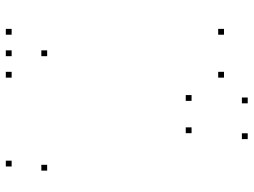

<svg xmlns="http://www.w3.org/2000/svg" viewBox="-126 -736 872 660"><g transform="rotate(90 310.0 -406.0)"><path d="M246.9 10V-10H226.9V10ZM246.9 -720V-740H226.9V-720ZM99.3 -720V-740H79.3V-720ZM99.3 10V-10H79.3V10ZM552.3 10V-10H532.3V10ZM566.5 -112.1V-132.1H546.5V-112.1ZM173.1 -112.1V-132.1H153.1V-112.1ZM173.1 10V-10H153.1V10ZM437.8 -608.5V-628.5H417.8V-608.5ZM458.2 -801.5V-821.5H438.2V-801.5ZM335.2 -801.5V-821.5H315.2V-801.5ZM326.8 -608.5V-628.5H306.8V-608.5Z"/></g></svg>

Font: Monaspace Krypton Dots Var
Style: Regular
Weight: 400
Designer: Riley Cran and the Lettermatic Team
Version: Version 1.100 (Monaspace Krypton Dots)